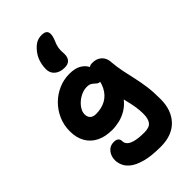

<svg xmlns="http://www.w3.org/2000/svg" viewBox="-322 -937 1293 1293"><g transform="rotate(-45 324.5 -290.0)"><path d="M392 260Q303 260 247.5 245Q192 230 162 207Q132 184 120.5 157Q109 130 109 106Q109 68 131 40.5Q153 13 189 13Q214 13 224.5 23Q235 33 235 51Q235 68 248.5 82.5Q262 97 295 105.5Q328 114 382 114Q430 114 448 90.5Q466 67 466 22Q466 -16 461 -46.5Q456 -77 449 -105.5Q442 -134 435 -165.5Q428 -197 423 -235L481 -227Q468 -177 441.5 -143Q415 -109 381 -88.5Q347 -68 311 -59.5Q275 -51 241 -51Q176 -51 129.5 -74Q83 -97 57.5 -141Q32 -185 32 -247Q32 -305 54 -355Q76 -405 113.5 -442.5Q151 -480 200 -501.5Q249 -523 303 -523Q357 -523 389 -504Q421 -485 434.5 -456Q448 -427 448 -395Q448 -370 437 -354Q426 -338 414 -338Q400 -338 391.5 -344Q383 -350 375 -358Q367 -366 355.5 -372Q344 -378 325 -378Q300 -378 275 -367.5Q250 -357 229.5 -339.5Q209 -322 196 -300.5Q183 -279 183 -257Q183 -232 197.5 -218Q212 -204 241 -204Q293 -204 333 -226Q373 -248 396.5 -293.5Q420 -339 420 -408Q420 -438 429.5 -452Q439 -466 463 -466Q495 -466 515 -454.5Q535 -443 546 -424.5Q557 -406 558 -386Q563 -327 573 -280Q583 -233 593 -188.5Q603 -144 610.5 -92Q618 -40 618 30Q618 137 559 198.5Q500 260 392 260ZM311 -574Q267 -574 240.5 -596.5Q214 -619 214 -656Q214 -694 226.5 -730.5Q239 -767 268 -798Q288 -820 309 -830Q330 -840 356 -840Q405 -840 405 -802Q405 -792 402.5 -780Q400 -768 392 -749Q380 -723 376.5 -702.5Q373 -682 374 -667Q375 -652 375 -637Q375 -609 359.5 -591.5Q344 -574 311 -574Z"/></g></svg>

Font: Shantell Sans
Style: Bold
Weight: 700
Designer: Stephen Nixon, Anya Danilova, Shantell Martin
Foundry: Arrow Type
Version: Version 1.011;[c5ecc13dd]